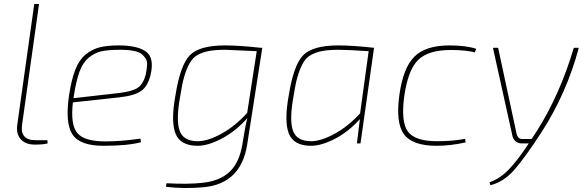

<svg xmlns="http://www.w3.org/2000/svg" viewBox="-20 -720 2950 964"><path d="M176 -700 91 -95Q79 -16 159 -16H218L219 0Q200 6 155 6Q108 6 84 -21Q60 -48 67 -96L152 -700Z M685 -24 688 -6Q621 12 499 12Q381 12 343.5 -45.5Q306 -103 327 -244Q339 -321 358 -370Q377 -419 409 -445.5Q441 -472 479 -482Q517 -492 575 -492Q671 -492 713.5 -460.5Q756 -429 736 -344Q722 -286 687.5 -262.5Q653 -239 577 -231L346 -206Q333 -92 369 -51Q405 -10 509 -10Q587 -10 685 -24ZM349 -227 578 -253Q645 -261 672 -279.5Q699 -298 712 -346Q717 -373 718.5 -393Q720 -413 711 -426.5Q702 -440 691.5 -448.5Q681 -457 662 -462Q643 -467 625 -468.5Q607 -470 582 -470Q524 -470 489.5 -462.5Q455 -455 425.5 -430.5Q396 -406 379.5 -361Q363 -316 351 -241Z M1297 -480 1221 6Q1190 202 1003 220Q910 229 813 218L816 200Q922 206 995 198Q1084 189 1133 142.5Q1182 96 1197 4Q1212 -92 1222 -127Q1162 -60 1093 -24Q1024 12 973 12Q885 12 861 -50Q837 -112 861 -242Q885 -393 933 -442.5Q981 -492 1110 -492Q1181 -492 1289 -480ZM1221 -153 1269 -463Q1115 -470 1113 -470Q1062 -470 1029.5 -464Q997 -458 972 -444Q947 -430 931.5 -401.5Q916 -373 905 -335.5Q894 -298 885 -238Q863 -119 881.5 -65Q900 -11 973 -11Q1024 -11 1092.5 -49Q1161 -87 1221 -153Z M1772 0 1787 -122Q1728 -57 1660.5 -22.5Q1593 12 1542 12Q1454 12 1430 -50Q1406 -112 1430 -242Q1454 -393 1502 -442.5Q1550 -492 1679 -492Q1750 -492 1858 -480L1790 0ZM1788 -151 1831 -463Q1722 -470 1682 -470Q1631 -470 1598.5 -464Q1566 -458 1541 -444Q1516 -430 1500.5 -401.5Q1485 -373 1474 -335.5Q1463 -298 1454 -238Q1432 -119 1450.5 -65Q1469 -11 1542 -11Q1592 -11 1660.5 -48.5Q1729 -86 1788 -151Z M2315 -23 2318 -5Q2242 12 2172 12Q2051 12 2008.5 -45.5Q1966 -103 1985 -242Q2004 -380 2061 -436Q2118 -492 2237 -492Q2319 -492 2371 -475L2364 -457Q2320 -469 2242 -469Q2131 -469 2080 -419.5Q2029 -370 2010 -239Q1992 -108 2028 -59.5Q2064 -11 2174 -11Q2254 -11 2315 -23Z M2861 -480H2886Q2826 -254 2700 -58Q2615 73 2561.5 133.5Q2508 194 2442 210L2438 195Q2489 178 2534.5 131Q2580 84 2635 0H2599Q2582 0 2569.5 -10Q2557 -20 2553 -37L2455 -480H2481L2574 -47Q2581 -20 2606 -22H2649L2676 -63Q2792 -247 2861 -480Z"/></svg>

Font: Ezarion Thin
Style: Italic
Weight: 250
Italic angle: -8°
Designer: Natanael Gama
Version: Version 1.001;PS 001.001;hotconv 1.0.70;makeotf.lib2.5.58329